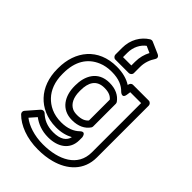

<svg xmlns="http://www.w3.org/2000/svg" viewBox="-313 -984 1335 1335"><g transform="rotate(45 355.0 -316.0)"><path d="M331 183C245 183 172 157 129 123L172 74C209 102 258 123 322 123C419 123 490 74 490 -17V-45C490 -45 484 -97 448 -63C419 -35 376 -15 312 -15C233 -15 179 -46 143 -84C105 -124 81 -183 81 -258V-268C81 -382 128 -459 215 -495C243 -507 276 -513 313 -513C384 -513 427 -492 457 -461C457 -461 493 -426 500 -475L504 -503H611V-18C611 120 486 183 331 183ZM456 -526C420 -549 373 -563 313 -563C130 -563 31 -434 31 -268V-258C31 -173 58 -100 106 -49C150 -2 219 35 312 35C362 35 403 24 438 5C429 46 393 73 322 73C259 73 218 51 186 21C175 11 159 13 150 23L75 109C67 118 67 133 76 142C130 197 222 233 331 233C378 233 421 228 461 217C573 187 661 110 661 -18V-528C661 -539 651 -553 636 -553H482C467 -553 458 -541 456 -526ZM355 -79C416 -79 460 -101 486 -139C489 -143 490 -149 490 -153V-375C490 -380 488 -386 485 -390C459 -426 417 -448 356 -448C240 -448 200 -355 200 -268V-258C200 -165 247 -79 355 -79ZM440 -366V-161C425 -143 401 -129 355 -129C336 -129 320 -132 308 -138C271 -156 250 -198 250 -258V-268C250 -344 278 -398 356 -398C401 -398 424 -385 440 -366ZM406 -790C389 -758 378 -720 378 -676V-640H296V-682C296 -740 322 -786 357 -812ZM463 -788C478 -811 458 -822 452 -825L365 -863C358 -866 349 -865 342 -861C285 -826 246 -761 246 -682V-615C246 -604 256 -590 271 -590H403C414 -590 428 -600 428 -615V-676C428 -720 444 -760 463 -788Z"/></g></svg>

Font: Asimov
Style: XWidOu
Weight: 500
Designer: Google
Version: Version 2.000980; 2014